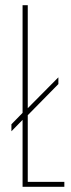

<svg xmlns="http://www.w3.org/2000/svg" viewBox="-20 -720 272 740"><path d="M24 -214V-241L67 -285V-700H87V-303L205 -422V-396L87 -276V-19H228V0H67V-258Z"/></svg>

Font: Georama ExtraCondensed Thin
Style: Regular
Weight: 100
Width: 2
Designer: Jean-Baptiste Levee
Foundry: Production Type
Version: Version 1.001